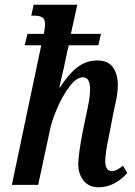

<svg xmlns="http://www.w3.org/2000/svg" viewBox="-20 -780 568 810"><path d="M310 -90Q312 -135 328 -220L340 -278Q341 -284 350.5 -328Q360 -372 360 -403Q360 -454 330 -454Q303 -454 274 -416Q245 -378 221.5 -324Q198 -270 190 -228L141 0H30L154 -589H84L96 -637H165Q170 -664 170 -677Q170 -699 158.5 -706.5Q147 -714 124 -714H112L122 -760H306L279 -637H406L395 -589H270L264 -564Q253 -507 230 -411H233Q271 -470 308 -497.5Q345 -525 391 -525Q436 -525 456.5 -496Q477 -467 477 -421Q477 -388 468 -348.5Q459 -309 458 -302L440 -208Q424 -135 424 -100Q424 -80 431 -69Q438 -58 451 -58Q462 -58 473 -63.5Q484 -69 499 -81L517 -50Q463 10 396 10Q355 10 332.5 -18Q310 -46 310 -90Z"/></svg>

Font: Noto Serif CondSemiBold
Style: Italic
Weight: 600
Width: 3
Italic angle: -12°
Designer: Monotype Design Team
Foundry: Monotype Imaging Inc.
Version: Version 1.001